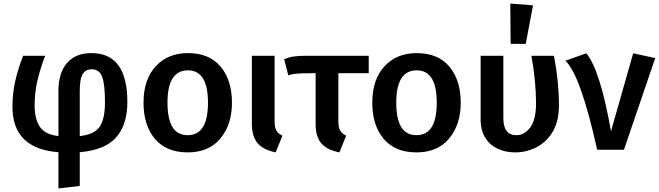

<svg xmlns="http://www.w3.org/2000/svg" viewBox="-20 -843 3711 1081"><path d="M309 218V14Q50 -6 50 -242Q50 -318 66 -387.5Q82 -457 110 -529H234Q205 -452 190 -386Q175 -320 175 -252Q175 -170 205.5 -127.5Q236 -85 309 -77V-331Q309 -432 357 -488Q405 -544 495 -544Q697 -544 697 -269Q697 -141 634 -69.5Q571 2 429 14V204ZM429 -77Q509 -85 540 -128Q571 -171 571 -267Q571 -369 555 -411Q539 -453 497 -453Q463 -453 446 -426.5Q429 -400 429 -331Z M1037 15Q917 15 852.5 -61Q788 -137 788 -265Q788 -395 856.5 -469.5Q925 -544 1038 -544Q1159 -544 1222.5 -467.5Q1286 -391 1286 -265Q1286 -142 1221 -63.5Q1156 15 1037 15ZM1037 -82Q1151 -82 1151 -265Q1151 -447 1038 -447Q923 -447 923 -265Q923 -175 950.5 -128.5Q978 -82 1037 -82Z M1532 15Q1460 0 1429 -38.5Q1398 -77 1398 -146V-529H1526V-162Q1526 -127 1535.5 -109Q1545 -91 1570 -79Z M1891 15Q1820 1 1788.5 -36.5Q1757 -74 1757 -145V-431Q1670 -431 1645 -428Q1626 -426 1603 -419L1580 -510Q1607 -521 1634 -525Q1661 -529 1706 -529H2056V-431H1885V-162Q1885 -127 1894.5 -109Q1904 -91 1929 -79Z M2325 15Q2205 15 2140.5 -61Q2076 -137 2076 -265Q2076 -395 2144.5 -469.5Q2213 -544 2326 -544Q2447 -544 2510.5 -467.5Q2574 -391 2574 -265Q2574 -142 2509 -63.5Q2444 15 2325 15ZM2325 -82Q2439 -82 2439 -265Q2439 -447 2326 -447Q2211 -447 2211 -265Q2211 -175 2238.5 -128.5Q2266 -82 2325 -82Z M2880 15Q2826 15 2782 -5.5Q2738 -26 2712 -67.5Q2686 -109 2686 -173V-529H2814V-177Q2814 -82 2888 -82Q2932 -82 2965 -125Q2998 -168 2998 -262Q2998 -382 2972 -529H3099Q3127 -382 3127 -251Q3127 -160 3092 -101.5Q3057 -43 3000.5 -14Q2944 15 2880 15ZM2940 -596H2855L2853 -823L2981 -813Z M3493 0H3342Q3249 -421 3163 -501L3281 -543Q3359 -450 3420 -104L3545 -543L3669 -516Z"/></svg>

Font: Trujillo Medium
Style: Regular
Weight: 500
Designer: Fira Sans original fonts by bBox Type GmbH, Carrois Corporate GbR, & Edenspiekermann AG / Changes by Cristiano Sobral
Foundry: Fira Sans original fonts by bBox Type GmbH, Carrois Corporate GbR, & Edenspiekermann AG / Changes by Cristiano Sobral
Version: Version 4.301;October 17, 2021;FontCreator 14.0.0.2814 64-bi